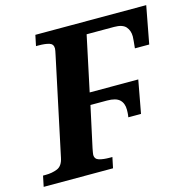

<svg xmlns="http://www.w3.org/2000/svg" viewBox="-128 -817 910 920"><g transform="rotate(-15 327.0 -357.0)"><path d="M-23 0 -12 -53H1Q33 -53 59 -63.5Q85 -74 93 -113L195 -593Q201 -620 201 -627Q201 -649 181 -655Q161 -661 129 -661H116L127 -714H677L642 -528H571Q573 -545 574.5 -563.5Q576 -582 576 -586Q576 -615 559.5 -634Q543 -653 501 -653H365L307 -380H548L518 -217H455Q457 -228 457.5 -238.5Q458 -249 458 -254Q458 -286 439.5 -303.5Q421 -321 377 -321H295L251 -118Q249 -107 247.5 -99Q246 -91 246 -87Q246 -65 267 -59Q288 -53 319 -53H332L321 0Z"/></g></svg>

Font: Noto Serif
Style: Bold Italic
Weight: 700
Italic angle: -12°
Designer: Monotype Design Team
Foundry: Monotype Imaging Inc.
Version: Version 2.013